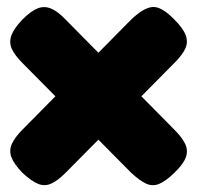

<svg xmlns="http://www.w3.org/2000/svg" viewBox="-20 -528 578 563"><path d="M491 -471Q517 -445 524.5 -425Q532 -405 523.5 -386Q515 -367 491 -343L172 -21Q149 2 130 10.5Q111 19 91.5 11Q72 3 46 -21Q21 -47 13.5 -67Q6 -87 15 -106.5Q24 -126 46 -148L365 -471Q402 -506 428 -507.5Q454 -509 491 -471ZM46 -471Q71 -496 90.5 -503.5Q110 -511 129.5 -503Q149 -495 172 -471L491 -148Q514 -125 523 -106Q532 -87 525 -67Q518 -47 491 -21Q465 4 446 11.5Q427 19 408.5 10.5Q390 2 365 -21L46 -343Q23 -366 14.5 -385Q6 -404 13.5 -424.5Q21 -445 46 -471Z"/></svg>

Font: Fredoka Light
Style: Regular
Weight: 300
Designer: Ben Nathan
Foundry: Milena B. Brandão, Ben Nathan
Version: Version 2.001